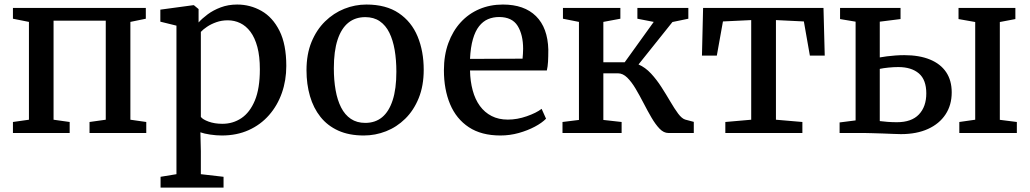

<svg xmlns="http://www.w3.org/2000/svg" viewBox="-20 -586 4537 846"><path d="M37 0V-48.5L107.5 -58.5V-489.5L37 -503.5V-551H622.5V-503.5L554.5 -489.5V-58.5L624.5 -48.5V0H374.5V-48.5L446 -58.5V-495H216V-58.5L287 -48.5V0Z M687.5 240.5V193L757.5 181.5V-473L686.5 -490.5V-543.5L830.5 -563H834.5L855 -546V-487Q870.5 -504.5 895 -522.8Q919.5 -541 952.5 -553.5Q985.5 -566 1025 -566Q1082.5 -566 1132 -538Q1181.5 -510 1211.5 -450.2Q1241.5 -390.5 1241.5 -295.5Q1241.5 -232 1222 -176.5Q1202.5 -121 1165.5 -78.8Q1128.5 -36.5 1076 -12.8Q1023.5 11 957.5 11Q933 11 906.2 7Q879.5 3 863 -3L865 80V181.5L965 193V240.5ZM960 -40.5Q1006.5 -40.5 1043.8 -65.5Q1081 -90.5 1103 -143.2Q1125 -196 1125 -280.5Q1125 -338 1114 -379Q1103 -420 1083.5 -446Q1064 -472 1038.5 -484.2Q1013 -496.5 983.5 -496.5Q956.5 -496.5 933.2 -488.2Q910 -480 892.5 -468.2Q875 -456.5 865 -445.5V-71Q872.5 -60 899 -50.2Q925.5 -40.5 960 -40.5Z M1330.5 -276.5Q1330.5 -347 1352.5 -400.8Q1374.5 -454.5 1412.2 -491.5Q1450 -528.5 1497 -547.2Q1544 -566 1594.5 -566Q1681 -566 1737 -528.2Q1793 -490.5 1820 -425.5Q1847 -360.5 1847 -278.5Q1847 -208 1825 -153.8Q1803 -99.5 1765.5 -62.8Q1728 -26 1680.8 -7.5Q1633.5 11 1583 11Q1518 11 1470.5 -10.5Q1423 -32 1392 -71Q1361 -110 1345.8 -162.5Q1330.5 -215 1330.5 -276.5ZM1589.5 -44.5Q1633.5 -44.5 1663.8 -69.5Q1694 -94.5 1710.2 -144.5Q1726.5 -194.5 1726.5 -270Q1726.5 -322 1719 -365.8Q1711.5 -409.5 1695.5 -442Q1679.5 -474.5 1653.2 -492.5Q1627 -510.5 1589.5 -510.5Q1545.5 -510.5 1514.8 -485.8Q1484 -461 1467.5 -411Q1451 -361 1451 -285Q1451 -232.5 1458.8 -188.8Q1466.5 -145 1483 -112.5Q1499.5 -80 1526 -62.2Q1552.5 -44.5 1589.5 -44.5Z M2185 11Q2101 11 2045.8 -25.5Q1990.5 -62 1963.2 -127Q1936 -192 1936 -276.5Q1936 -342.5 1955.5 -396Q1975 -449.5 2009.8 -487.5Q2044.5 -525.5 2092 -545.8Q2139.5 -566 2196 -566Q2290 -566 2341.8 -514.8Q2393.5 -463.5 2396 -367.5Q2396 -337 2394.8 -314.5Q2393.5 -292 2389.5 -275.5H2051Q2052 -227.5 2062.8 -187.8Q2073.5 -148 2094.5 -119.2Q2115.5 -90.5 2146.2 -74.8Q2177 -59 2217.5 -59Q2259 -59 2301.2 -73.8Q2343.5 -88.5 2366.5 -106.5L2386 -63Q2368 -44.5 2336.5 -27.8Q2305 -11 2265.8 0Q2226.5 11 2185 11ZM2051 -326.5 2282.5 -327.5Q2283.5 -336.5 2284.2 -348.8Q2285 -361 2285 -371Q2285 -433 2260.8 -472Q2236.5 -511 2179 -511Q2152.5 -511 2130.2 -501.5Q2108 -492 2091 -470.5Q2074 -449 2063.8 -413.5Q2053.5 -378 2051 -326.5Z M2458.5 0V-48.5L2531 -57.5V-489.5L2460.5 -503.5V-551H2713.5V-503.5L2638.5 -489.5V-311.5H2732.5L2860.5 -489.5L2788.5 -503.5V-551H3013V-503.5L2943 -489L2793.5 -302Q2823.5 -289 2848.5 -262Q2873.5 -235 2894.5 -202.2Q2915.5 -169.5 2933.8 -138.2Q2952 -107 2968.2 -85.2Q2984.5 -63.5 2999.5 -59L3037 -49V0H2925Q2904.5 0 2886.2 -19Q2868 -38 2850.5 -68Q2833 -98 2815.8 -131.5Q2798.5 -165 2780.8 -195Q2763 -225 2743.8 -244Q2724.5 -263 2702.5 -263H2638.5V-57.5L2719 -48.5V0Z M3176 0V-48.5L3290 -58.5V-497.5L3165.5 -491.5L3138.5 -341H3073L3078 -551H3608.5L3614 -341H3548.5L3522 -491.5L3399 -497.5V-58.5L3515.5 -48.5V0Z M4207 0V-48.5L4277 -58.5V-489L4203.5 -502V-551H4454V-502L4385.5 -489V-58L4460.5 -48.5V0ZM3679.5 0V-46.5L3750 -55.5V-490.5L3681.5 -502V-551H3948V-502L3856.5 -490.5V-333Q3870 -335.5 3887.8 -337.8Q3905.5 -340 3925.2 -341.5Q3945 -343 3964.5 -343Q4030.5 -343 4077.5 -323.8Q4124.5 -304.5 4149 -268Q4173.5 -231.5 4173.5 -179Q4173.5 -123 4146.2 -81.8Q4119 -40.5 4069 -17.8Q4019 5 3949.5 5Q3937.5 5 3915.8 4Q3894 3 3869.8 2.2Q3845.5 1.5 3823.8 0.8Q3802 0 3789 0ZM3932 -47.5Q3996.5 -47.5 4029 -81.8Q4061.5 -116 4061.5 -174.5Q4061.5 -234.5 4028.8 -262.5Q3996 -290.5 3938 -290.5Q3917 -290.5 3894.8 -288.2Q3872.5 -286 3856.5 -282.5V-52.5Q3871.5 -50.5 3891.2 -49Q3911 -47.5 3932 -47.5Z"/></svg>

Font: Merriweather 28pt Medium
Style: Regular
Weight: 500
Version: Version 2.100